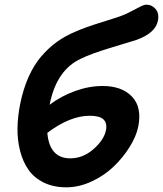

<svg xmlns="http://www.w3.org/2000/svg" viewBox="-20 -778 703 828"><path d="M266.1 29.8Q210.4 29.8 168.7 9.3Q127 -11.2 102.8 -45.9Q78.6 -80.6 66.7 -127.2Q54.7 -173.8 55.4 -224.6Q56.2 -275.4 66.9 -329.1Q80.1 -394.5 103.5 -446.8Q127 -499 158.9 -535.9Q190.9 -572.8 226.1 -597.9Q261.2 -623 304.2 -641.1Q348.1 -660.6 421.6 -683.1Q495.1 -705.6 516.1 -714.8Q534.2 -722.7 555.4 -734.1Q576.7 -745.6 589.4 -751.7Q602.1 -757.8 611.8 -757.8Q634.8 -757.8 650.9 -739.3Q667 -720.7 661.1 -689Q650.9 -635.7 568.8 -606Q561 -603 466.3 -574.7Q371.6 -546.4 329.1 -524.9Q224.6 -477.1 194.8 -330.1L193.8 -326.2Q243.7 -363.8 304 -385.5Q364.3 -407.2 422.9 -407.2Q504.9 -407.2 548.8 -361.8Q592.8 -316.4 576.2 -231.9Q567.4 -189.5 538.8 -143.8Q510.3 -98.1 469.7 -59.3Q429.2 -20.5 375 4.6Q320.8 29.8 266.1 29.8ZM367.2 -278.8Q281.7 -278.8 184.1 -205.1Q193.4 -95.2 283.2 -95.2Q337.9 -95.2 383.3 -135Q428.7 -174.8 437 -216.8Q442.9 -247.6 426 -263.2Q409.2 -278.8 367.2 -278.8Z"/></svg>

Font: Shantell Sans Irregular
Style: Italic
Weight: 600
Italic angle: -11.31°
Designer: Stephen Nixon, Anya Danilova, Shantell Martin
Foundry: Arrow Type
Version: Version 1.006;[9816181b4]